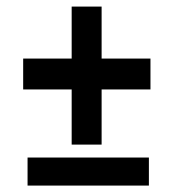

<svg xmlns="http://www.w3.org/2000/svg" viewBox="-20 -537 541 595"><path d="M294.9 -88.9H202.1V-259.8H51.8V-355.5H202.1V-516.6H294.9V-355.5H446.3V-259.8H294.9ZM65.4 -48.8H441.4V38.1H65.4Z"/></svg>

Font: Puritan
Style: Bold
Weight: 700
Version: 2.1